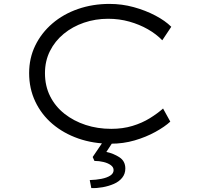

<svg xmlns="http://www.w3.org/2000/svg" viewBox="-20 -725 1018 982"><path d="M546 10Q457 10 381 -16.5Q305 -43 248.5 -91Q192 -139 160.5 -205.5Q129 -272 129 -351Q129 -428 160.5 -492.5Q192 -557 248 -605Q304 -653 379 -679Q454 -705 540 -705Q604 -705 664 -688.5Q724 -672 774.5 -645.5Q825 -619 856 -588L810 -519Q779 -551 736 -575.5Q693 -600 641.5 -614.5Q590 -629 533 -629Q468 -629 409.5 -609Q351 -589 306 -552Q261 -515 235.5 -464Q210 -413 210 -351Q210 -285 236.5 -232.5Q263 -180 310 -143Q357 -106 418 -86Q479 -66 549 -66Q608 -66 657.5 -81Q707 -96 746.5 -120.5Q786 -145 814 -170L851 -103Q823 -77 775 -50.5Q727 -24 669 -7Q611 10 546 10ZM447 237 439 196Q472 195 499.5 189.5Q527 184 544 173Q561 162 561 145Q561 130 546.5 119.5Q532 109 509.5 103.5Q487 98 463 98L454 78L517 -15H568L524 52Q561 60 591 79.5Q621 99 621 137Q621 164 605 184Q589 204 562.5 215.5Q536 227 505.5 232.5Q475 238 447 237Z"/></svg>

Font: Lexend Zetta Light
Style: Regular
Weight: 300
Designer: Bonnie Shaver-Troup, Thomas Jockin
Foundry: Lexend
Version: Version 1.007